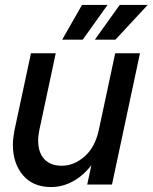

<svg xmlns="http://www.w3.org/2000/svg" viewBox="-20 -745 616 775"><path d="M186 10Q113 10 72.5 -38Q32 -86 32 -161Q32 -175 34 -190.5Q36 -206 38 -217L105 -530H205L139 -221Q137 -210 135.5 -199.5Q134 -189 134 -179Q134 -129 159 -102.5Q184 -76 229 -76Q279 -76 321.5 -113.5Q364 -151 379 -221L445 -530H545L432 0H332L369 -172L412 -221Q397 -150 363 -98Q329 -46 283 -18Q237 10 186 10ZM363 -585 463 -725H576L446 -585ZM231 -585 311 -725H414L314 -585Z"/></svg>

Font: Radio Canada Big
Style: Italic
Weight: 400
Italic angle: -12°
Designer: Étienne Aubert Bonn
Foundry: Coppers and Brasses
Version: Version 1.001